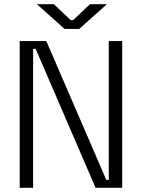

<svg xmlns="http://www.w3.org/2000/svg" viewBox="-20 -896 677 916"><path d="M74 0V-700H201L487 -38H499V-700H563V0H436L150 -663H138V0ZM288 -758 156 -876H237L317 -800H329L409 -876H490L358 -758Z"/></svg>

Font: Space Grotesk Frontify Light
Style: Regular
Weight: 300
Designer: Florian Karsten
Version: Version 2.000